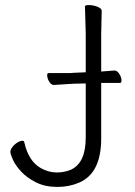

<svg xmlns="http://www.w3.org/2000/svg" viewBox="-20 -720 532 757"><path d="M271 -390 259 -389H254L193 -385H192Q182 -385 174 -398Q166 -411 166 -424Q166 -432 172 -432H259L271 -433L318 -435V-589L315 -695Q315 -700 331 -700Q347 -700 364 -693.5Q381 -687 381 -677L379 -588V-438L431 -442H432Q442 -442 450.5 -428.5Q459 -415 459 -403Q459 -393 453 -393H379V-174Q379 -37 292 0Q253 17 205.5 17Q158 17 122 -1Q86 -19 63.5 -43.5Q41 -68 31 -90Q21 -112 21 -121Q21 -130 29 -140.5Q37 -151 48.5 -158Q60 -165 69 -165Q75 -165 76 -158Q93 -83 143 -56Q173 -40 204 -40Q234 -40 260 -51Q318 -78 318 -177V-391Z"/></svg>

Font: Moon Stars Kai T Light
Style: Regular
Weight: 300
Designer: GuiWonder
Version: Version 1.101